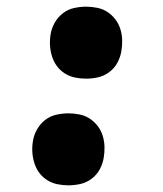

<svg xmlns="http://www.w3.org/2000/svg" viewBox="-20 -548 490 576"><path d="M238 -312Q221 -312 204.5 -315.5Q188 -319 174 -328Q160 -337 150.5 -350Q141 -363 136 -379Q131 -395 130 -412Q129 -429 132 -446Q135 -464 144.5 -480.5Q154 -497 169 -508.5Q184 -520 202.5 -524Q221 -528 238 -528Q255 -528 272 -524.5Q289 -521 302.5 -512Q316 -503 326 -490Q336 -477 341 -461Q346 -445 346.5 -428Q347 -411 344 -394Q341 -376 332 -359.5Q323 -343 307.5 -331.5Q292 -320 274 -316Q256 -312 238 -312ZM185 8Q168 8 151.5 4.5Q135 1 121 -8Q107 -17 97.5 -30Q88 -43 83 -59Q78 -75 77 -92Q76 -109 79 -126Q82 -144 91.5 -160.5Q101 -177 116 -188.5Q131 -200 149.5 -204Q168 -208 185 -208Q202 -208 219 -204.5Q236 -201 249.5 -192Q263 -183 273 -170Q283 -157 288 -141Q293 -125 293.5 -108Q294 -91 291 -74Q288 -56 279 -39.5Q270 -23 254.5 -11.5Q239 0 221 4Q203 8 185 8Z"/></svg>

Font: Iosevka Etoile Heavy Oblique
Style: Regular
Weight: 900
Italic angle: -9°
Designer: Belleve Invis
Foundry: Belleve Invis
Version: Version 15.5.2; ttfautohint (v1.8.4)